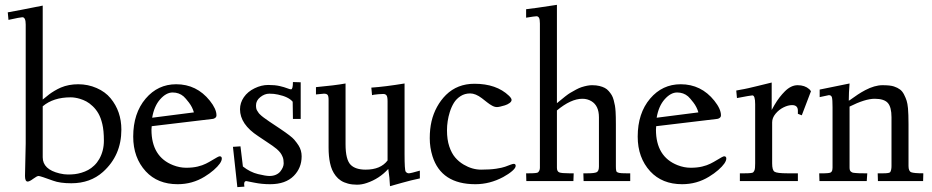

<svg xmlns="http://www.w3.org/2000/svg" viewBox="-20 -746 3841 791"><path d="M83 -21 85.9 -155V-645Q85.9 -675 72 -675Q64.2 -675 14.9 -664.1L12 -695.1Q45.7 -700.9 156 -722.9V-335.9Q157.7 -337.2 166.4 -344.2Q175 -351.3 182.7 -357.3Q190.4 -363.3 204 -371.5Q217.5 -379.6 230.7 -385.3Q262.7 -398.9 302.5 -398.9Q342.3 -398.9 378.1 -383.3Q413.8 -367.7 435.5 -341.3Q480 -287.4 480 -211.9Q480 -105.7 404.1 -37.6Q351.8 9 273.9 9Q227.1 9 199 -1.5Q145.8 -21 139 -21Q132.3 -21 116.9 -9.5Q101.6 2 94 2Q83 2 83 -21ZM271 -345Q199.7 -345 156 -308.1V-97.9Q156 -48.1 225.6 -31.5Q243.9 -27.1 259.9 -27.1Q275.9 -27.1 288.3 -28.6Q300.8 -30 315.6 -34.4Q330.3 -38.8 343.1 -45.7Q356 -52.5 368.2 -64.2Q380.4 -75.9 388.9 -90.8Q408 -124.5 408 -166.4Q408 -208.3 401.6 -234.7Q395.3 -261.2 385.5 -278.3Q375.7 -295.4 362.1 -308.3Q348.4 -321.3 335.8 -328Q323.2 -334.7 309.3 -338.9Q288.8 -345 271 -345Z M605 -226.1 604 -211.9Q604 -100.3 693.4 -65.4Q720.2 -54.9 747.1 -54.9Q773.9 -54.9 794.2 -59.8Q814.5 -64.7 828.2 -71.7Q842 -78.6 853 -85.4Q880.1 -102.1 884.8 -102.1Q893.8 -102.1 893.8 -93Q893.8 -84 885.5 -72Q877.2 -60.1 860.6 -45.5Q844 -31 822.8 -18.1Q772.5 12.9 711.9 12.9Q629.6 12.9 580.6 -40Q528.8 -96.4 528.8 -183.1Q528.8 -279.5 580.1 -339.8Q630.4 -398.9 705.8 -398.9Q790.3 -398.9 844.5 -331.1Q871.8 -296.9 871.8 -271Q871.8 -263.9 866.1 -260Q860.4 -256.1 856 -256.1ZM606.9 -261 778.8 -283Q772.5 -305.2 758.3 -323.6Q744.1 -342 736.3 -348.9Q717.5 -365 691.2 -365Q664.8 -365 639.9 -337Q615 -309.1 606.9 -261Z M985.8 12.9 986.8 22.9 957.8 24.9 939.7 -141.1 970.7 -143.1 980.7 -60.1Q1010.7 -36.6 1042.8 -28.8Q1075 -21 1090.1 -21Q1105.2 -21 1116.7 -26.1Q1128.2 -31.2 1135 -39.8Q1148.7 -57.4 1148.7 -73Q1148.7 -88.6 1144.8 -98.6Q1140.9 -108.6 1135.4 -116.1Q1129.9 -123.5 1119.9 -132.3Q1105.5 -144.3 1079.8 -160.9L1043.7 -185.1Q968.8 -233.9 968.8 -295.9Q968.8 -322.5 984.7 -345.6Q1000.7 -368.7 1028.9 -382.3Q1057.1 -396 1085 -396Q1112.8 -396 1132.2 -391.5Q1151.6 -387 1163.1 -382.4Q1174.6 -377.9 1179 -377.9Q1186.8 -377.9 1186.8 -408L1218.8 -407V-256.1H1186.8L1185.8 -326.9Q1168.9 -347.2 1125.2 -356.4Q1109.1 -360.1 1089.6 -360.1Q1070.1 -360.1 1052.4 -345.9Q1034.7 -331.8 1034.7 -312Q1034.7 -297.1 1039.3 -290.4Q1043.9 -283.7 1045.3 -281.2Q1046.6 -278.8 1051.1 -274.7Q1055.7 -270.5 1057.3 -268.9Q1058.8 -267.3 1064.8 -262.9Q1070.8 -258.5 1072.5 -257.3Q1077.9 -252.9 1089.8 -245.1L1134.8 -215.1Q1180.9 -184.1 1192.3 -170.5Q1203.6 -157 1210.2 -146.5Q1222.7 -126.5 1222.7 -102.1Q1222.7 -77.6 1214.4 -57.5Q1206.1 -37.4 1190.4 -21.5Q1156.5 12.9 1092.8 12.9Q1058.8 12.9 1027.7 6.5Q996.6 0 994.6 0Q985.8 0 985.8 12.9Z M1314.7 -360.1 1281.7 -356.9V-387Q1358.9 -394 1403.6 -402.1V-152.1Q1403.6 -88.1 1424.8 -66.9Q1444.6 -47.1 1486.6 -47.1Q1548.3 -47.1 1576.7 -85V-329.1Q1576.7 -347.9 1572.1 -353.4Q1567.6 -358.9 1559 -358.9Q1550.3 -358.9 1539.6 -357.9Q1514.2 -355.5 1512.7 -354L1509.8 -385Q1565.4 -388.7 1646.7 -402.1V-111.1Q1646.7 -44.7 1651.4 -38.8Q1656.7 -32 1664.3 -32Q1671.9 -32 1709.7 -43V-11Q1674.1 -3.7 1635.9 7.2Q1597.7 18.1 1586.7 21Q1585.2 -14.6 1579.6 -50Q1542.7 -9.5 1491.2 7.8Q1470.7 14.9 1450.7 14.9Q1430.7 14.9 1413.6 10.4Q1396.5 5.9 1384.4 -2Q1372.3 -9.8 1363.3 -21.4Q1354.2 -33 1348.6 -45.8Q1343 -58.6 1339.6 -74.7Q1333.7 -102.1 1333.7 -137.9V-335Q1333.7 -350.1 1329.6 -355.1Q1325.4 -360.1 1314.7 -360.1Z M1817.4 -355Q1864.3 -400.9 1934.6 -400.9Q2025.1 -400.9 2076.7 -351.6Q2087.6 -341.1 2087.6 -334.4Q2087.6 -327.6 2079.3 -321.5Q2071 -315.4 2060.1 -312Q2036.9 -304.9 2027.3 -304.9Q2017.8 -304.9 2007.3 -310.7Q1996.8 -316.4 1986.5 -324.7Q1976.1 -333 1965.3 -341.3Q1939.2 -361.1 1917 -361.1Q1894.8 -361.1 1877.6 -350.1Q1860.4 -339.1 1850.1 -322.5Q1839.8 -305.9 1833 -284.2Q1821.5 -247.1 1821.5 -209Q1821.5 -170.9 1830.9 -142.8Q1840.3 -114.7 1855.2 -97.3Q1870.1 -79.8 1889.9 -68.1Q1925.3 -47.1 1962 -47.1Q1998.8 -47.1 2023.8 -50.9Q2048.8 -54.7 2060.9 -59.1Q2073 -63.5 2082.8 -67.3Q2092.5 -71 2096.7 -71Q2104.5 -71 2104.5 -62.5Q2104.5 -54 2090 -41.4Q2075.4 -28.8 2053 -16.6Q1997.8 12.9 1938.5 12.9Q1797.9 12.9 1761.7 -102.5Q1750.5 -138.2 1750.5 -176.4Q1750.5 -214.6 1757.8 -246.1Q1765.1 -277.6 1780.5 -305.7Q1795.9 -333.7 1817.4 -355Z M2379.4 -339.1Q2332 -339.1 2274.4 -291V-54.9Q2274.4 -39.8 2283.9 -35.9Q2293.5 -32 2325.4 -32H2343.5L2342.3 0H2148.4L2147.5 -32H2158.4Q2192.4 -32 2196.5 -35.9Q2204.3 -43 2204.3 -54.9V-648.9Q2204.3 -666.3 2200.7 -672.6Q2197 -679 2190.2 -679Q2183.3 -679 2147.5 -673.1V-708Q2174.8 -710.7 2274.4 -726.1V-321Q2315.7 -355.5 2328.6 -363Q2341.6 -370.6 2353.4 -377Q2365.2 -383.3 2375.2 -386.7Q2400.9 -395 2418.8 -395Q2436.8 -395 2449.5 -391.8Q2462.2 -388.7 2471.4 -383.9Q2480.7 -379.2 2488 -370.6Q2495.4 -362.1 2500.1 -354.1Q2504.9 -346.2 2508.3 -333.5Q2511.7 -320.8 2513.4 -311Q2515.1 -301.3 2516.1 -285.9Q2517.3 -266.6 2517.3 -233.9V-61Q2517.3 -40 2521.4 -37.5Q2525.4 -34.9 2531 -33.7Q2537.6 -32 2560.3 -32H2576.4V0H2384.3L2383.3 -32H2399.4Q2429.4 -32 2438.5 -36.7Q2447.5 -41.5 2447.5 -60.1V-262.9Q2447.5 -310.5 2416.5 -329.1Q2399.9 -339.1 2379.4 -339.1Z M2683.3 -226.1 2682.4 -211.9Q2682.4 -100.3 2771.7 -65.4Q2798.6 -54.9 2825.4 -54.9Q2852.3 -54.9 2872.6 -59.8Q2892.8 -64.7 2906.6 -71.7Q2920.4 -78.6 2931.4 -85.4Q2958.5 -102.1 2963.1 -102.1Q2972.2 -102.1 2972.2 -93Q2972.2 -84 2963.9 -72Q2955.6 -60.1 2939 -45.5Q2922.4 -31 2901.1 -18.1Q2850.8 12.9 2790.3 12.9Q2708 12.9 2658.9 -40Q2607.2 -96.4 2607.2 -183.1Q2607.2 -279.5 2658.4 -339.8Q2708.7 -398.9 2784.2 -398.9Q2868.7 -398.9 2922.9 -331.1Q2950.2 -296.9 2950.2 -271Q2950.2 -263.9 2944.5 -260Q2938.7 -256.1 2934.3 -256.1ZM2685.3 -261 2857.2 -283Q2850.8 -305.2 2836.7 -323.6Q2822.5 -342 2814.7 -348.9Q2795.9 -365 2769.5 -365Q2743.2 -365 2718.3 -337Q2693.4 -309.1 2685.3 -261Z M3091.1 -316.9Q3091.1 -353 3079.6 -353Q3073.2 -353 3016.1 -342L3013.2 -373Q3021.7 -374.8 3032 -376.6Q3042.2 -378.4 3046.9 -379.3Q3051.5 -380.1 3065.1 -383.2Q3078.6 -386.2 3100 -391.5Q3121.3 -396.7 3159.2 -406V-293Q3159.2 -293.9 3170.4 -313Q3181.6 -332 3192 -345.3Q3202.4 -358.6 3213.4 -369.6Q3238.8 -395 3266.1 -395Q3295.4 -395 3313.7 -378.9Q3316.9 -376.2 3321 -370.1L3283.2 -271L3267.1 -277.1V-290Q3267.1 -313 3243.2 -313Q3226.8 -313 3207.9 -303.6Q3189 -294.2 3175 -277.3Q3161.1 -260.5 3161.1 -241.9V-73Q3161.1 -44.7 3170.9 -38.6Q3180.7 -32 3224.1 -32H3267.1V0H3028.1V-32H3047.1Q3078.9 -32 3082.8 -35.9Q3086.7 -39.8 3088.6 -45.2Q3091.1 -51.8 3091.1 -73Z M3480 -306.9V-55.7Q3480 -43.2 3485.4 -39.1Q3490.7 -34.9 3494.4 -34.4Q3498 -33.9 3505.1 -33.2Q3514.2 -32 3539.8 -32H3553L3550.8 0H3356L3355 -32Q3367.4 -32 3376.5 -32Q3385.5 -32 3391 -32.8Q3396.5 -33.7 3399 -34.2Q3401.6 -34.7 3404.2 -37.1Q3406.7 -39.6 3407.6 -41Q3408.4 -42.5 3409.2 -47.2Q3409.9 -52 3409.9 -55.2V-304Q3409.9 -335.9 3407.3 -345Q3404.8 -354 3394.8 -354Q3392.1 -354 3356.9 -345.9V-377L3480 -402.1Q3476.8 -363.3 3476.8 -331.1Q3480.2 -332.5 3490.6 -340.2Q3501 -347.9 3514.3 -356.7Q3527.6 -365.5 3544.4 -374.5Q3583.5 -395 3615.5 -395Q3647.5 -395 3662.7 -389.9Q3678 -384.8 3687.9 -377.3Q3697.8 -369.9 3704.7 -356.1Q3711.7 -342.3 3715.2 -330.9Q3718.8 -319.6 3720.7 -300Q3722.9 -275.4 3722.9 -233.9V-62Q3722.9 -40.8 3734 -36.4Q3745.1 -32 3783.9 -32L3783 0H3596.9L3595.9 -32H3618.9Q3645 -32 3647.9 -37.4Q3652.8 -46.4 3652.8 -62V-262.9Q3652.8 -304.7 3637.6 -321.9Q3622.3 -339.1 3583.4 -339.1Q3544.4 -339.1 3480 -306.9Z"/></svg>

Font: Linden Hill
Style: Regular
Weight: 400
Version: Version 1.202